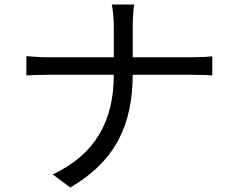

<svg xmlns="http://www.w3.org/2000/svg" viewBox="-20 -794 1040 852"><path d="M485 -675V-540H190C155 -540 118 -543 97 -545V-459C118 -461 155 -462 192 -462H485C485 -257 403 -109 214 -20L292 38C494 -80 568 -242 569 -462H834C865 -462 906 -461 922 -459V-544C906 -542 868 -540 835 -540H569V-674C569 -704 572 -754 575 -774H476C481 -754 485 -705 485 -675Z"/></svg>

Font: Source Han Sans HK
Style: Regular
Weight: 400
Designer: Ryoko NISHIZUKA 西塚涼子 (kana, bopomofo & ideographs); Paul D. Hunt (Latin, Greek & Cyrillic); Sandoll Communications 산돌커뮤니
Foundry: Adobe
Version: Version 2.000;hotconv 1.0.107;makeotfexe 2.5.65593